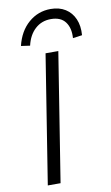

<svg xmlns="http://www.w3.org/2000/svg" viewBox="-101 -987 601 1037"><g transform="rotate(-10 199.0 -468.0)"><path d="M74 0 186 -705H256L144 0ZM111 -760 62 -767Q81 -846 133 -891Q185 -936 254 -936Q301 -936 334.5 -915Q368 -894 384.5 -856Q401 -818 397 -767L346 -760Q350 -815 325 -848.5Q300 -882 246 -882Q195 -882 159.5 -849.5Q124 -817 111 -760Z"/></g></svg>

Font: Nunito Sans 7pt Light
Style: Italic
Weight: 300
Italic angle: -9°
Designer: Vernon Adams
Foundry: Vernon Adams
Version: Version 3.101;gftools[0.9.27]